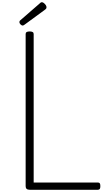

<svg xmlns="http://www.w3.org/2000/svg" viewBox="-20 -1702 957 1722"><path d="M246 0Q210 0 210 -32V-1397Q210 -1409 219 -1414.5Q228 -1420 246 -1420Q264 -1420 273 -1414.5Q282 -1409 282 -1397V-65H858Q870 -65 875 -58Q880 -51 880 -33Q880 -15 875 -7.5Q870 0 858 0ZM185 -1473Q173 -1473 163.5 -1483.5Q154 -1494 154 -1503Q154 -1506 155 -1510Q156 -1514 161 -1519L337 -1672Q341 -1676 345 -1679Q349 -1682 356 -1682Q364 -1682 373.5 -1674.5Q383 -1667 390 -1657Q397 -1647 397 -1637Q397 -1632 395.5 -1628Q394 -1624 386 -1617L202 -1482Q196 -1478 192 -1475.5Q188 -1473 185 -1473Z"/></svg>

Font: Playwrite BE WAL Light
Style: Regular
Weight: 300
Version: Version 1.002